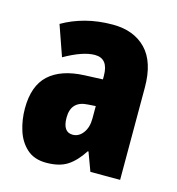

<svg xmlns="http://www.w3.org/2000/svg" viewBox="-90 -708 674 730"><g transform="rotate(15 247.0 -342.5)"><path d="M266 -629Q349 -629 397 -579.5Q445 -530 445 -429V-66H328L301 -139H298Q271 -97 239.5 -76.5Q208 -56 156 -56Q109 -56 80 -82Q51 -108 38 -149Q25 -190 25 -235Q25 -324 72.5 -367.5Q120 -411 211 -415L283 -418V-432Q283 -500 230 -500Q183 -500 111 -459L69 -579Q110 -603 159.5 -616Q209 -629 266 -629ZM253 -311Q187 -308 187 -242Q187 -185 226 -185Q250 -185 266.5 -207Q283 -229 283 -264V-313Z"/></g></svg>

Font: Noto Sans Malayalam UI ExtraCondensed Black
Style: Regular
Weight: 900
Width: 2
Designer: Jelle Bosma - Monotype Design Team
Foundry: Monotype Imaging Inc.
Version: Version 2.104; ttfautohint (v1.8.4.7-5d5b)